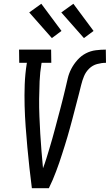

<svg xmlns="http://www.w3.org/2000/svg" viewBox="-20 -998 582 1018"><path d="M149 0Q142 -54 136 -108.5Q130 -163 125 -217.5Q120 -272 116 -327Q112 -382 110.5 -437.5Q109 -493 111 -549Q113 -605 122 -662L123 -665H82L81 -735H251L252 -665H201L200 -662Q192 -614 190 -567Q188 -520 187.5 -473.5Q187 -427 189 -381Q191 -335 193.5 -289Q196 -243 200 -197Q204 -151 208 -106Q218 -132 226 -158Q234 -184 242 -210.5Q250 -237 257.5 -263.5Q265 -290 272 -316.5Q279 -343 286 -369.5Q293 -396 300 -422Q307 -448 313.5 -474.5Q320 -501 326.5 -528Q333 -555 339 -581.5Q345 -608 358 -633Q371 -658 390.5 -680Q410 -702 435 -715Q460 -728 487.5 -731.5Q515 -735 541 -735L542 -665Q519 -665 495 -658.5Q471 -652 453 -634.5Q435 -617 425.5 -594Q416 -571 410.5 -548Q405 -525 399 -502Q393 -479 387 -456Q381 -433 375 -410Q369 -387 363 -364Q357 -341 350.5 -318Q344 -295 337.5 -272Q331 -249 323.5 -226Q316 -203 309 -180.5Q302 -158 294 -135Q286 -112 277.5 -89.5Q269 -67 259.5 -44.5Q250 -22 239 0ZM425 -796 305 -932 369 -978 476 -834ZM255 -796 135 -932 199 -978 306 -834Z"/></svg>

Font: Iosevka Curly Slab
Style: Italic
Weight: 400
Italic angle: -9°
Monospace: yes
Designer: Belleve Invis
Foundry: Belleve Invis
Version: Version 22.1.2; ttfautohint (v1.8.4)